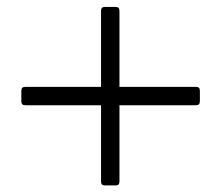

<svg xmlns="http://www.w3.org/2000/svg" viewBox="-20 -619 649 563"><path d="M54 -310.4H276.3V-86.6C276.6 -78.5 279.5 -75.6 287.6 -75.3H318.9C327.1 -75.6 329.9 -78.5 330.3 -86.6V-310.4H554.7C562.9 -310.7 565.7 -313.6 566.1 -321.7V-353C565.7 -361.2 562.9 -364 554.7 -364.3H330.3V-587.4C329.9 -595.5 327.1 -598.4 318.9 -598.7H287.6C279.5 -598.4 276.6 -595.5 276.3 -587.4V-364.3H54C45.8 -364 43 -361.2 42.6 -353V-321.7C43 -313.6 45.8 -310.7 54 -310.4Z"/></svg>

Font: Margiela Serif
Style: Bold
Weight: 700
Designer: Andreas Faust, Stefan Endress
Version: Version 1.002;FEAKit 1.0